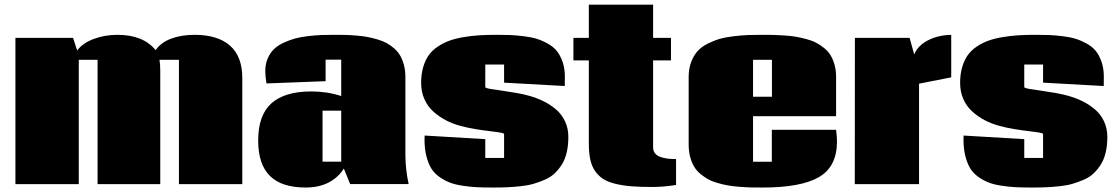

<svg xmlns="http://www.w3.org/2000/svg" viewBox="-20 -799 4849 833"><path d="M824.7 -647.9Q924.3 -647.9 977.8 -601.1Q1031.2 -554.2 1031.2 -460.9V0H756.3V-539.6H671.9Q675.3 -521 675.3 -488.8V0H403.3V-539.6H321.8V0H46.9V-634.8H296.9L314.9 -580.1Q338.4 -611.8 386.2 -629.9Q434.1 -647.9 489.7 -647.9Q601.1 -647.9 655.3 -581.5Q677.7 -614.3 721.9 -631.1Q766.1 -647.9 824.7 -647.9Z M1379.4 -318.8V-97.7H1460.4V-318.8ZM1738.8 -125.5Q1739.3 -63 1752.9 -0.5H1499L1471.7 -67.9Q1448.2 -29.3 1406 -7.3Q1363.8 14.6 1305.7 14.6Q1201.7 14.6 1150.9 -35.9Q1100.1 -86.4 1100.1 -189.5Q1100.1 -299.3 1157.7 -350.8Q1215.3 -402.3 1330.6 -402.3Q1399.4 -402.3 1460.4 -382.3V-540H1392.6V-446.8L1136.2 -437Q1130.9 -468.3 1130.9 -490.7Q1130.9 -521 1141.4 -545.4Q1151.9 -569.8 1168.7 -585.9Q1185.5 -602.1 1210.9 -613.8Q1236.3 -625.5 1260.7 -632.1Q1285.2 -638.7 1316.9 -642.3Q1348.6 -646 1372.6 -647Q1396.5 -647.9 1425.8 -647.9Q1454.1 -647.9 1476.1 -647.5Q1498 -647 1525.4 -644.8Q1552.7 -642.6 1573.7 -638.7Q1594.7 -634.8 1617.9 -627.9Q1641.1 -621.1 1658 -611.8Q1674.8 -602.5 1690.7 -588.6Q1706.5 -574.7 1716.6 -557.1Q1726.6 -539.6 1732.7 -516.1Q1738.8 -492.7 1738.8 -464.8Z M2167 -217.8H2167.5Q2163.6 -222.2 2146 -224.6Q2136.7 -226.1 2113.5 -229Q2090.3 -231.9 2077.4 -233.6Q2064.5 -235.4 2045.2 -238.5Q2025.9 -241.7 2009.8 -245.1Q1993.7 -248.5 1979 -252.4Q1942.9 -262.2 1913.3 -277.8Q1883.8 -293.5 1859.1 -315.9Q1834.5 -338.4 1820.8 -369.9Q1807.1 -401.4 1807.1 -439.5Q1807.1 -477.1 1815.9 -507.3Q1824.7 -537.6 1839.8 -559.1Q1855 -580.6 1878.7 -596.4Q1902.3 -612.3 1928.7 -622.1Q1955.1 -631.8 1989.7 -637.7Q2024.4 -643.6 2058.1 -645.8Q2091.8 -647.9 2133.8 -647.9Q2168 -647.9 2192.6 -647Q2217.3 -646 2250.5 -642.1Q2283.7 -638.2 2307.1 -631.1Q2330.6 -624 2355.5 -610.4Q2380.4 -596.7 2395.5 -578.1Q2410.6 -559.6 2420.7 -531Q2430.7 -502.4 2430.7 -466.8Q2430.7 -433.1 2430.2 -425.8L2167 -440.4V-519H2085.4V-420.4Q2089.8 -416 2107.4 -413.1Q2120.6 -411.1 2159.2 -405.5Q2197.8 -399.9 2224.6 -395Q2251.5 -390.1 2274.4 -383.8Q2309.6 -374 2338.6 -359.6Q2367.7 -345.2 2392.6 -324Q2417.5 -302.7 2431.6 -272.2Q2445.8 -241.7 2445.8 -205.1Q2445.8 -168 2438.7 -137.7Q2431.6 -107.4 2417.7 -85.4Q2403.8 -63.5 2386.5 -46.9Q2369.1 -30.3 2344.2 -19.5Q2319.3 -8.8 2295.4 -1.7Q2271.5 5.4 2239.7 8.8Q2208 12.2 2181.2 13.4Q2154.3 14.6 2119.6 14.6Q2078.6 14.6 2048.8 13.2Q2019 11.7 1985.8 6.6Q1952.6 1.5 1929.9 -7.6Q1907.2 -16.6 1885.3 -32.2Q1863.3 -47.9 1850.3 -69.6Q1837.4 -91.3 1829.6 -122.6Q1821.8 -153.8 1821.8 -193.8Q1821.8 -205.1 1822.3 -210.9L2085.4 -195.3V-113.8H2167Z M2913.1 3.4Q2913.1 3.4 2910.2 3.9Q2907.2 4.4 2901.9 5.1Q2896.5 5.9 2889.4 6.8Q2882.3 7.8 2873 8.8Q2863.8 9.8 2854 10.5Q2844.2 11.2 2832.8 11.7Q2821.3 12.2 2810.1 12.2Q2757.3 12.2 2720 9.3Q2682.6 6.3 2650.1 -1.5Q2617.7 -9.3 2597.2 -22.5Q2576.7 -35.6 2562 -56.6Q2547.4 -77.6 2541 -106.7Q2534.7 -135.7 2534.7 -175.3V-537.1H2467.8V-634.8H2534.7V-778.8H2813.5V-634.8H2891.1V-537.1H2813.5V-160.2Q2813.5 -145 2821.3 -134.5Q2829.1 -124 2843.8 -118.7Q2858.4 -113.3 2874.8 -111.1Q2891.1 -108.9 2913.1 -108.9Z M3247.1 -379.4H3329.1V-539.6H3247.1ZM3607.4 -235.8Q3611.3 -206.1 3611.3 -185.5Q3611.3 -76.2 3533.4 -30.8Q3455.6 14.6 3288.6 14.6Q3259.8 14.6 3238.3 14.2Q3216.8 13.7 3188.5 11.5Q3160.2 9.3 3139.2 5.6Q3118.2 2 3094 -4.9Q3069.8 -11.7 3052.5 -21.2Q3035.2 -30.8 3018.3 -44.9Q3001.5 -59.1 2991 -76.9Q2980.5 -94.7 2974.1 -119.1Q2967.8 -143.6 2967.8 -172.4V-465.3Q2967.8 -501 2978.5 -529.5Q2989.3 -558.1 3006.1 -576.9Q3022.9 -595.7 3050 -609.4Q3077.1 -623 3102.8 -630.4Q3128.4 -637.7 3163.6 -641.8Q3198.7 -646 3225.3 -647Q3252 -647.9 3287.6 -647.9Q3315.4 -647.9 3336.4 -647.5Q3357.4 -647 3385.5 -645Q3413.6 -643.1 3434.3 -639.4Q3455.1 -635.7 3479.5 -629.2Q3503.9 -622.6 3521.5 -613.3Q3539.1 -604 3556.2 -590.1Q3573.2 -576.2 3583.7 -558.8Q3594.2 -541.5 3600.8 -517.8Q3607.4 -494.1 3607.4 -465.8V-294.9H3247.1V-97.2H3328.6V-235.8Z M3688.5 0 3689 -634.8H3926.3L3946.3 -563Q3962.4 -601.6 4005.9 -624Q4049.3 -646.5 4106.9 -647.9V-463.4L3967.3 -436V0Z M4505.4 -217.8H4505.9Q4502 -222.2 4484.4 -224.6Q4475.1 -226.1 4451.9 -229Q4428.7 -231.9 4415.8 -233.6Q4402.8 -235.4 4383.5 -238.5Q4364.3 -241.7 4348.1 -245.1Q4332 -248.5 4317.4 -252.4Q4281.2 -262.2 4251.7 -277.8Q4222.2 -293.5 4197.5 -315.9Q4172.9 -338.4 4159.2 -369.9Q4145.5 -401.4 4145.5 -439.5Q4145.5 -477.1 4154.3 -507.3Q4163.1 -537.6 4178.2 -559.1Q4193.4 -580.6 4217 -596.4Q4240.7 -612.3 4267.1 -622.1Q4293.5 -631.8 4328.1 -637.7Q4362.8 -643.6 4396.5 -645.8Q4430.2 -647.9 4472.2 -647.9Q4506.3 -647.9 4531 -647Q4555.7 -646 4588.9 -642.1Q4622.1 -638.2 4645.5 -631.1Q4668.9 -624 4693.8 -610.4Q4718.8 -596.7 4733.9 -578.1Q4749 -559.6 4759 -531Q4769 -502.4 4769 -466.8Q4769 -433.1 4768.6 -425.8L4505.4 -440.4V-519H4423.8V-420.4Q4428.2 -416 4445.8 -413.1Q4459 -411.1 4497.6 -405.5Q4536.1 -399.9 4563 -395Q4589.8 -390.1 4612.8 -383.8Q4647.9 -374 4677 -359.6Q4706.1 -345.2 4731 -324Q4755.9 -302.7 4770 -272.2Q4784.2 -241.7 4784.2 -205.1Q4784.2 -168 4777.1 -137.7Q4770 -107.4 4756.1 -85.4Q4742.2 -63.5 4724.9 -46.9Q4707.5 -30.3 4682.6 -19.5Q4657.7 -8.8 4633.8 -1.7Q4609.9 5.4 4578.1 8.8Q4546.4 12.2 4519.5 13.4Q4492.7 14.6 4458 14.6Q4417 14.6 4387.2 13.2Q4357.4 11.7 4324.2 6.6Q4291 1.5 4268.3 -7.6Q4245.6 -16.6 4223.6 -32.2Q4201.7 -47.9 4188.7 -69.6Q4175.8 -91.3 4168 -122.6Q4160.2 -153.8 4160.2 -193.8Q4160.2 -205.1 4160.6 -210.9L4423.8 -195.3V-113.8H4505.4Z"/></svg>

Font: Coda
Style: Heavy
Weight: 800
Version: Version 2.000; ttfautohint (v0.8) -r 50 -G 200 -x